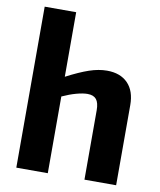

<svg xmlns="http://www.w3.org/2000/svg" viewBox="-89 -878 791 949"><g transform="rotate(10 307.0 -404.0)"><path d="M58 -808H216V-484Q281 -518 328 -534Q375 -550 417 -550Q484 -550 521.5 -511.5Q559 -473 559 -402V0H400V-348Q400 -386 386 -403Q372 -420 342 -420Q319 -420 286 -411Q253 -402 216 -385V0H58Z"/></g></svg>

Font: Encode Sans Narrow
Style: Bold
Weight: 700
Designer: Pablo Impallari, Andres Torresi
Foundry: Pablo Impallari, Andres Torresi
Version: Version 1.000; ttfautohint (v1.00) -l 8 -r 50 -G 200 -x 14 -